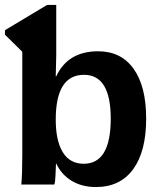

<svg xmlns="http://www.w3.org/2000/svg" viewBox="-20 -745 651 775"><path d="M207 -725V-522L205 -437H207Q254 -538 376 -538Q469 -538 519.5 -467Q570 -396 570 -266Q570 -134 517.5 -62Q465 10 367 10Q311 10 269.5 -15Q228 -40 207 -85H206Q206 -78 204 -38Q203 -9 199 0H66Q70 -40 70 -121V-536L0 -605V-623L170 -725ZM427 -266Q427 -443 319 -443Q205 -443 205 -262Q205 -177 233.5 -130.5Q262 -84 318 -84Q427 -84 427 -266Z"/></svg>

Font: Libra Sans
Style: Bold
Weight: 700
Foundry: Context Ltd
Version: Version 1.000